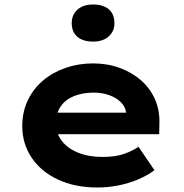

<svg xmlns="http://www.w3.org/2000/svg" viewBox="-20 -824 819 854"><path d="M414 10Q313 10 237.5 -25.5Q162 -61 120.5 -123Q79 -185 79 -263Q79 -326 103.5 -377.5Q128 -429 171 -465.5Q214 -502 271.5 -522Q329 -542 394 -542Q458 -542 512.5 -522Q567 -502 607.5 -466.5Q648 -431 669.5 -382Q691 -333 689 -274L688 -227H187L164 -323H558L541 -302V-322Q538 -349 518 -369Q498 -389 466.5 -400.5Q435 -412 396 -412Q348 -412 310 -397Q272 -382 250.5 -351.5Q229 -321 229 -275Q229 -232 254 -198.5Q279 -165 326 -145.5Q373 -126 436 -126Q494 -126 532 -139.5Q570 -153 596 -171L667 -67Q633 -42 592 -25Q551 -8 505.5 1Q460 10 414 10ZM394 -639Q349 -639 324 -660.5Q299 -682 299 -721Q299 -758 324.5 -781Q350 -804 394 -804Q439 -804 464 -782.5Q489 -761 489 -721Q489 -685 463.5 -662Q438 -639 394 -639Z"/></svg>

Font: Lexend Giga
Style: Bold
Weight: 700
Version: Version 1.007